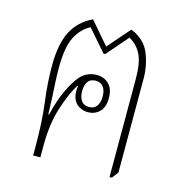

<svg xmlns="http://www.w3.org/2000/svg" viewBox="-88 -634 695 721"><g transform="rotate(15 260.0 -274.0)"><path d="M400 4V-378Q400 -440 384 -472Q368 -504 337 -521L265 -438H258L186 -521Q151 -503 130.5 -463.5Q110 -424 110 -343Q110 -313 111.5 -287Q113 -261 114.5 -232.5Q116 -204 117 -164H120Q134 -223 154 -264.5Q174 -306 193 -327Q206 -341 222 -347.5Q238 -354 255 -354Q284 -354 302.5 -335.5Q321 -317 321 -282Q321 -245 302.5 -227.5Q284 -210 258 -210Q242 -210 226 -218Q210 -226 201.5 -244.5Q193 -263 197 -295L195 -296Q171 -258 150.5 -194Q130 -130 130 -45V0H102V-38Q102 -132 92.5 -205Q83 -278 83 -342Q83 -429 108.5 -478Q134 -527 187 -552L261 -466L336 -552Q390 -530 409 -483.5Q428 -437 428 -386V-21L409 4ZM257 -230Q277 -230 287 -244Q297 -258 297 -281Q297 -304 287 -318Q277 -332 257 -332Q236 -332 226.5 -318Q217 -304 217 -281Q217 -258 227 -244Q237 -230 257 -230Z"/></g></svg>

Font: Noto Serif Thai Condensed Thin
Style: Regular
Weight: 100
Width: 3
Designer: Monotype Design Team
Foundry: Monotype Imaging Inc.
Version: Version 2.001; ttfautohint (v1.8.4.7-5d5b)